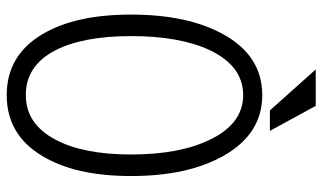

<svg xmlns="http://www.w3.org/2000/svg" viewBox="-204 -688 909 540"><g transform="rotate(90 250.0 -418.5)"><path d="M248 -702.1Q137.7 -702.1 77.1 -592.8Q21.5 -492.2 21.5 -333Q21.5 -175.8 77.1 -83Q136.7 16.6 248 16.6Q359.4 16.6 418.9 -83Q475.6 -175.8 475.6 -333Q475.6 -492.2 418.9 -592.8Q357.4 -702.1 248 -702.1ZM248 -648.4Q328.1 -648.4 373 -555.7Q415 -469.7 415 -333Q415 -198.2 373 -120.1Q329.1 -37.1 248 -37.1Q165 -37.1 122.1 -120.1Q82 -198.2 82 -333Q82 -470.7 122.1 -555.7Q167 -648.4 248 -648.4ZM175.8 -852.5 291 -723.6H348.6L278.3 -852.5Z"/></g></svg>

Font: GulimChe
Style: Regular
Weight: 400
Monospace: yes
Version: Version 2.21